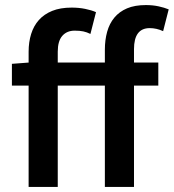

<svg xmlns="http://www.w3.org/2000/svg" viewBox="-20 -738 686 758"><path d="M394 0V-400H208V0H93V-400H27V-486L93 -491V-534Q93 -572 103 -604Q113 -636 133.5 -659Q154 -682 186 -695Q218 -708 263 -708Q291 -708 316 -703Q341 -698 359 -690L337 -604Q323 -611 309 -614Q295 -617 275 -617Q244 -617 226 -596.5Q208 -576 208 -534V-491H394V-542Q394 -580 403 -612.5Q412 -645 431.5 -668.5Q451 -692 481.5 -705Q512 -718 556 -718Q583 -718 606 -713Q629 -708 646 -701L624 -615Q598 -627 571 -627Q509 -627 509 -544V-491H605V-400H509V0Z"/></svg>

Font: Processing Sans Pro Semibold
Style: Regular
Weight: 600
Designer: Paul D. Hunt
Foundry: Adobe Systems Incorporated
Version: Version 2.020;PS 2.000;hotconv 1.0.86;makeotf.lib2.5.63406